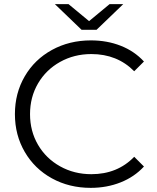

<svg xmlns="http://www.w3.org/2000/svg" viewBox="-20 -901 759 927"><path d="M52 -350Q52 -451 99.5 -532.5Q147 -614 231 -660Q315 -706 419 -706Q497 -706 563 -680Q629 -654 675 -604L628 -557Q546 -640 421 -640Q338 -640 270 -602Q202 -564 163.5 -498Q125 -432 125 -350Q125 -268 163.5 -202Q202 -136 270 -98Q338 -60 421 -60Q547 -60 628 -144L675 -97Q629 -47 562.5 -20.5Q496 6 418 6Q314 6 230.5 -40Q147 -86 99.5 -167.5Q52 -249 52 -350ZM575 -881 446 -757H374L245 -881H311L410 -799L509 -881Z"/></svg>

Font: Idrija
Style: Regular
Weight: 400
Designer: Julieta Ulanovsky
Foundry: Julieta Ulanovsky
Version: Version 7.200